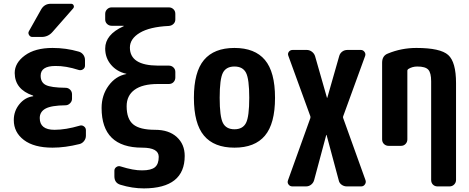

<svg xmlns="http://www.w3.org/2000/svg" viewBox="-20 -790 2540 1040"><path d="M412.1 -109.4Q423.8 -113.3 434.6 -105.5Q445.3 -97.7 445.3 -85V-54.7Q445.3 -39.1 435.5 -26.4Q425.8 -13.7 411.1 -9.8Q333 9.8 264.6 9.8Q164.1 9.8 109.4 -31.7Q54.7 -73.2 54.7 -139.6Q54.7 -188.5 85 -225.6Q115.2 -262.7 159.2 -268.6Q160.2 -268.6 160.2 -269.5Q160.2 -271.5 158.2 -272.5Q60.5 -305.7 59.6 -394.5Q59.6 -449.2 114.7 -489.7Q169.9 -530.3 264.6 -530.3Q337.9 -530.3 405.3 -510.7Q420.9 -506.8 430.7 -494.1Q440.4 -481.4 440.4 -464.8V-434.6Q440.4 -421.9 429.7 -414.6Q418.9 -407.2 406.2 -411.1Q335.9 -433.6 280.3 -432.6Q200.2 -432.6 200.2 -379.9Q200.2 -343.8 228 -329.6Q255.9 -315.4 335 -314.5Q349.6 -314.5 359.9 -304.2Q370.1 -293.9 370.1 -279.3V-254.9Q370.1 -241.2 359.4 -230.5Q348.6 -219.7 335 -219.7Q257.8 -218.8 226.6 -201.7Q195.3 -184.6 195.3 -150.4Q195.3 -86.9 275.4 -86.9Q335.9 -86.9 412.1 -109.4ZM254.9 -769.5H365.2Q375 -769.5 378.9 -760.7Q382.8 -752 376 -744.1L263.7 -616.2Q240.2 -589.8 205.1 -589.8H155.3Q143.6 -589.8 137.2 -600.6Q130.9 -611.3 136.7 -621.1L203.1 -739.3Q220.7 -769.5 254.9 -769.5Z M820.3 -86.9Q894.5 -86.9 937.5 -47.9Q980.5 -8.8 980.5 54.7Q980.5 229.5 759.8 230.5Q696.3 230.5 632.8 210.9Q599.6 201.2 599.6 165V134.8Q599.6 122.1 610.4 114.7Q621.1 107.4 632.8 111.3Q704.1 133.8 750 132.8Q798.8 132.8 819.3 115.7Q839.8 98.6 839.8 59.6Q839.8 9.8 750 9.8Q530.3 9.8 530.3 -205.1Q530.3 -274.4 568.4 -326.2Q606.4 -377.9 663.1 -388.7Q665 -388.7 665 -389.6Q665 -390.6 663.1 -390.6Q612.3 -402.3 581.1 -439.5Q549.8 -476.6 549.8 -527.3Q549.8 -602.5 648.4 -647.5Q650.4 -647.5 650.4 -649.4Q650.4 -650.4 649.4 -650.4H585Q570.3 -650.4 560.1 -660.2Q549.8 -669.9 549.8 -684.6V-714.8Q549.8 -729.5 560.1 -739.7Q570.3 -750 585 -750H894.5Q909.2 -750 919.4 -740.2Q929.7 -730.5 929.7 -714.8V-684.6Q929.7 -669.9 919.4 -660.2Q909.2 -650.4 893.6 -649.4Q791 -644.5 737.3 -612.3Q683.6 -580.1 683.6 -532.2Q683.6 -435.5 835 -434.6H894.5Q909.2 -434.6 919.4 -424.8Q929.7 -415 929.7 -400.4V-370.1Q929.7 -355.5 919.9 -345.2Q910.2 -335 894.5 -335H835Q752 -335 709 -303.7Q666 -272.5 666 -214.8Q666 -145.5 701.7 -116.2Q737.3 -86.9 820.3 -86.9Z M1187.5 -124Q1205.1 -89.8 1250 -89.8Q1294.9 -89.8 1312.5 -124Q1330.1 -158.2 1330.1 -260.3Q1330.1 -362.3 1312.5 -396Q1294.9 -429.7 1250 -429.7Q1205.1 -429.7 1187.5 -396Q1169.9 -362.3 1169.9 -260.3Q1169.9 -158.2 1187.5 -124ZM1085 -465.3Q1139.6 -530.3 1250 -530.3Q1360.4 -530.3 1415 -465.3Q1469.7 -400.4 1469.7 -260.3Q1469.7 -120.1 1415 -55.2Q1360.4 9.8 1250 9.8Q1139.6 9.8 1085 -55.2Q1030.3 -120.1 1030.3 -260.3Q1030.3 -400.4 1085 -465.3Z M1960 186.5Q1963.9 198.2 1956.5 209Q1949.2 219.7 1936.5 219.7H1858.4Q1842.8 219.7 1830.1 210.4Q1817.4 201.2 1814.5 185.5L1749 -58.6Q1749 -59.6 1748 -59.6Q1747.1 -59.6 1747.1 -58.6L1681.6 185.5Q1677.7 200.2 1665.5 210Q1653.3 219.7 1637.7 219.7H1563.5Q1550.8 219.7 1543 209.5Q1535.2 199.2 1540 186.5L1661.1 -150.4Q1662.1 -155.3 1661.1 -160.2L1542 -487.3Q1537.1 -499 1544.4 -509.3Q1551.8 -519.5 1565.4 -519.5H1641.6Q1656.2 -519.5 1668.9 -510.3Q1681.6 -501 1686.5 -486.3L1751 -260.7Q1751 -259.8 1752 -259.8Q1752.9 -259.8 1752.9 -260.7L1817.4 -486.3Q1821.3 -501 1833.5 -510.3Q1845.7 -519.5 1862.3 -519.5H1934.6Q1946.3 -519.5 1954.1 -509.3Q1961.9 -499 1958 -487.3L1838.9 -160.2Q1836.9 -155.3 1838.9 -150.4Z M2235.4 -530.3Q2365.2 -530.3 2407.7 -492.2Q2450.2 -454.1 2450.2 -339.8V184.6Q2450.2 199.2 2439.9 209.5Q2429.7 219.7 2415 219.7H2349.6Q2335 219.7 2325.2 210Q2315.4 200.2 2315.4 184.6V-349.6Q2315.4 -395.5 2299.8 -412.6Q2284.2 -429.7 2240.2 -429.7Q2212.9 -429.7 2191.4 -416Q2187.5 -413.1 2186.5 -408.2V-35.2Q2186.5 -20.5 2176.8 -10.3Q2167 0 2152.3 0H2085Q2070.3 0 2060.1 -9.8Q2049.8 -19.5 2049.8 -35.2V-450.2Q2049.8 -488.3 2081.1 -500Q2154.3 -530.3 2235.4 -530.3Z"/></svg>

Font: Rounded-L Mgen+ 1mn bold
Style: Bold
Weight: 700
Designer: [Source Han Sans]
Ryoko NISHIZUKA  (kana & ideographs); Paul D. Hunt (Latin, Greek & Cyrillic); Wenlong ZHANG  (bopomofo
Version: Version 1.059.20150602